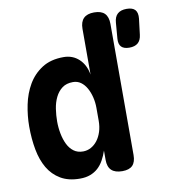

<svg xmlns="http://www.w3.org/2000/svg" viewBox="-84 -811 789 893"><g transform="rotate(-10 311.0 -365.0)"><path d="M554 -550Q528 -550 516 -562.5Q504 -575 506 -601L512 -675Q514 -703 529 -716.5Q544 -730 572 -730Q600 -730 612 -716.5Q624 -703 621 -675L612 -601Q609 -575 594.5 -562.5Q580 -550 554 -550ZM422 10Q388 10 371 -6Q354 -22 354 -55V-99Q346 -75 334.5 -54.5Q323 -34 307.5 -20Q292 -6 271 2Q250 10 222 10Q168 10 131 -12Q94 -34 72 -71.5Q50 -109 40.5 -160Q31 -211 31 -269Q31 -320 41.5 -371.5Q52 -423 76.5 -465Q101 -507 142 -533.5Q183 -560 244 -560Q287 -560 316.5 -532.5Q346 -505 354 -458V-674Q354 -707 370.5 -723.5Q387 -740 420 -740Q454 -740 470 -723.5Q486 -707 486 -674V-55Q486 -22 470.5 -6Q455 10 422 10ZM258 -112Q278 -112 295.5 -121.5Q313 -131 326 -148Q339 -165 346.5 -188.5Q354 -212 354 -240V-301Q354 -327 348 -351.5Q342 -376 331 -395.5Q320 -415 304 -426.5Q288 -438 267 -438Q236 -438 216 -423Q196 -408 184 -383.5Q172 -359 167.5 -329Q163 -299 163 -270Q163 -241 168.5 -212.5Q174 -184 185 -161.5Q196 -139 214 -125.5Q232 -112 258 -112Z"/></g></svg>

Font: Maple Mono
Style: Bold
Weight: 700
Monospace: yes
Designer: subframe7536
Version: Version 7.200